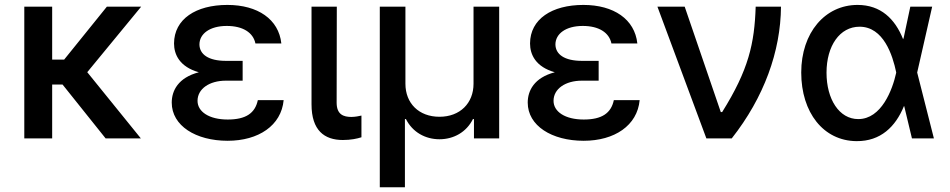

<svg xmlns="http://www.w3.org/2000/svg" viewBox="-20 -573 3934 795"><path d="M196 -545.5H80.6V0H196V-223H239L417.3 0H563.2L341.3 -274.1L564.6 -545.5H422.6L245.7 -326.3H196Z M984.7 -321H915.5C843 -321 806.1 -348 805.8 -389.2C806.1 -433.2 848.7 -465.6 919 -465.6C985.4 -465.6 1028.4 -438.2 1037.6 -393.1H1144.9C1134.2 -493.3 1047.2 -552.6 921.5 -552.6C791.2 -552.6 701 -494 700.6 -393.1C700.6 -347.3 723.7 -296.2 803.3 -273.8C717.3 -251.4 691.1 -197.1 691.1 -148.1C691.1 -52.6 790.5 9.9 922.6 9.9C1050.4 9.9 1144.9 -53.3 1154.5 -158.4H1047.6C1036.2 -104.4 998.2 -78.1 922.9 -78.1C845.9 -78.1 797.9 -110.4 797.9 -155.5C797.9 -204.9 846.6 -239 915.5 -239H984.7Z M1269.9 -545.5V-141C1269.9 -33 1323.2 6.7 1399.5 6.7C1433.2 6.7 1458.8 1.1 1476.6 -4.6V-94.5C1468 -92.3 1449.2 -88.8 1435 -88.8C1402.7 -88.8 1374.3 -98.4 1373.9 -147L1374.6 -545.5Z M1552.6 202.4H1656.6V-79.9H1660.9C1688.2 -25.6 1741.1 3.6 1799.7 3.6C1858.3 3.6 1911.2 -25.6 1938.2 -79.9H1942.5V0H2046.9V-545.5H1940.7V-226.2C1940.7 -145.6 1884.6 -89.5 1799.7 -89.5C1714.8 -89.5 1658.7 -144.9 1658.7 -226.2V-545.5H1552.6Z M2458.8 -321H2389.6C2317.1 -321 2280.2 -348 2279.8 -389.2C2280.2 -433.2 2322.8 -465.6 2393.1 -465.6C2459.5 -465.6 2502.5 -438.2 2511.7 -393.1H2619C2608.3 -493.3 2521.3 -552.6 2395.6 -552.6C2265.3 -552.6 2175.1 -494 2174.7 -393.1C2174.7 -347.3 2197.8 -296.2 2277.3 -273.8C2191.4 -251.4 2165.1 -197.1 2165.1 -148.1C2165.1 -52.6 2264.6 9.9 2396.7 9.9C2524.5 9.9 2619 -53.3 2628.6 -158.4H2521.7C2510.3 -104.4 2472.3 -78.1 2397 -78.1C2320 -78.1 2272 -110.4 2272 -155.5C2272 -204.9 2320.7 -239 2389.6 -239H2458.8Z M2904.8 0H3009.9C3143.5 -169.7 3212.4 -360.1 3213.8 -545.5H3109C3104 -393.5 3080.3 -284.8 2970.2 -109H2964.5L2815 -545.5H2702.1Z M3526.3 11.4C3626.4 12.4 3688.2 -48.7 3722.7 -133.2H3724.1L3756 0H3846.9L3777.7 -272.7L3839.8 -545.5H3749.3L3721.9 -416.9L3719.5 -410.5C3686.1 -494.7 3626.8 -552.6 3530.9 -552.6C3396 -552.6 3297.6 -437.5 3297.6 -272.7C3297.6 -106.9 3389.6 10.3 3526.3 11.4ZM3402.3 -272C3402.3 -383.5 3457.4 -462.4 3539.1 -462.4C3638.5 -462.4 3676.1 -344.1 3690.7 -274.1V-271.3C3675.4 -201 3629.6 -79.9 3533.7 -79.9C3454.9 -79.9 3402.3 -161.9 3402.3 -272Z"/></svg>

Font: Margiela Sans Medium
Style: Regular
Weight: 500
Designer: Stefan Endress, Andreas Faust
Version: Version 1.100;FEAKit 1.0